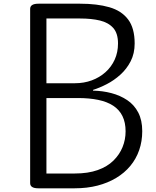

<svg xmlns="http://www.w3.org/2000/svg" viewBox="-20 -1018 845 1038"><path d="M187 0Q143 0 143 -28V-970Q143 -998 188 -998H413Q505 -998 571 -979Q637 -960 672.5 -913Q708 -866 708 -783Q708 -729 686.5 -687Q665 -645 630.5 -614Q596 -583 557 -563Q518 -543 483 -532V-528Q535 -527 582.5 -514.5Q630 -502 668 -476.5Q706 -451 727.5 -409.5Q749 -368 749 -309Q749 -254 732.5 -206.5Q716 -159 684.5 -121Q653 -83 608 -56Q563 -29 507 -14.5Q451 0 384 0ZM231 -80H384Q456 -80 508 -98.5Q560 -117 593 -149.5Q626 -182 642.5 -222.5Q659 -263 659 -308Q659 -356 642 -390.5Q625 -425 592 -446.5Q559 -468 511 -478Q463 -488 401 -488H231ZM231 -568H385Q434 -568 476 -583.5Q518 -599 550 -627.5Q582 -656 600 -695.5Q618 -735 618 -783Q618 -838 592 -867Q566 -896 520.5 -907Q475 -918 413 -918H231Z"/></svg>

Font: Playwrite ES
Style: Regular
Weight: 400
Designer: Veronika Burian, José Scaglione
Foundry: TypeTogether
Version: Version 1.002